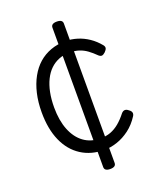

<svg xmlns="http://www.w3.org/2000/svg" viewBox="-181 -997 1069 1262"><g transform="rotate(-20 354.0 -365.5)"><path d="M377 19Q284 19 215 -25.5Q146 -70 109 -153.5Q72 -237 72 -354Q72 -425 86 -485Q100 -545 126.5 -593Q153 -641 190 -673.5Q227 -706 275 -723.5Q323 -741 379 -741Q419 -741 460 -728.5Q501 -716 538 -691Q575 -666 605 -629Q614 -617 611.5 -606.5Q609 -596 596 -583Q583 -571 573 -569.5Q563 -568 551 -578Q524 -605 498.5 -623.5Q473 -642 444 -651.5Q415 -661 377 -661Q337 -661 303 -647.5Q269 -634 242.5 -608.5Q216 -583 197.5 -545.5Q179 -508 169.5 -460.5Q160 -413 160 -356Q160 -265 186.5 -198.5Q213 -132 261.5 -96.5Q310 -61 377 -61Q418 -61 449.5 -73Q481 -85 509.5 -108.5Q538 -132 567 -169Q578 -181 590 -181.5Q602 -182 615 -171Q630 -161 633 -149.5Q636 -138 628 -125Q596 -75 554 -43.5Q512 -12 466 3.5Q420 19 377 19ZM369 150Q329 150 329 122V-853Q329 -881 369 -881Q409 -881 409 -853V122Q409 150 369 150Z"/></g></svg>

Font: Playwrite VN
Style: Regular
Weight: 400
Designer: Veronika Burian, José Scaglione
Foundry: TypeTogether
Version: Version 1.002